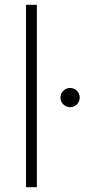

<svg xmlns="http://www.w3.org/2000/svg" viewBox="-20 -777 395 797"><path d="M88 0H133V-757H88ZM231 -372C231 -349 250 -332 271 -332C292 -332 311 -349 311 -372C311 -395 292 -412 271 -412C250 -412 231 -395 231 -372Z"/></svg>

Font: Mluvka ExtraLight
Style: Regular
Weight: 200
Designer: Modified by Jiří Krblich, Original typeface by Gumpita Rahayu
Foundry: Gumpita Rahayu & Jiří Krblich
Version: Version 2.000;Glyphs 3.1.1 (3134)